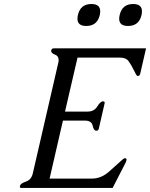

<svg xmlns="http://www.w3.org/2000/svg" viewBox="-20 -923 737 943"><path d="M428.7 -903.3Q472.2 -903.3 472.2 -867.7Q472.2 -859.4 470.2 -849.6Q457.5 -795.4 403.8 -795.4Q360.4 -795.4 360.4 -831.1Q360.4 -839.4 362.8 -849.6Q375 -903.3 428.7 -903.3ZM633.8 -903.3Q677.2 -903.3 677.2 -867.7Q677.2 -859.4 675.3 -849.6Q662.6 -795.4 608.9 -795.4Q565.4 -795.4 565.4 -831.1Q565.4 -839.4 567.9 -849.6Q580.1 -903.3 633.8 -903.3ZM223.6 -45.9H432.1Q477.5 -45.9 516.6 -81.1Q556.2 -116.2 577.1 -135.3Q588.4 -146 593.3 -146Q603.5 -146 601.1 -135.7Q599.6 -129.4 597.7 -125.5L533.2 0H84.5Q77.6 0 77.6 -6.3Q77.6 -8.3 78.1 -10.3Q81.1 -22.5 107.4 -31.2Q133.8 -40 141.1 -71.3L266.1 -613.8Q268.1 -621.6 268.1 -627.9Q268.1 -647.5 251 -654.3Q231 -662.1 231.4 -672.4Q231.4 -673.8 231.4 -675.3Q233.9 -685.5 244.1 -685.5H697.3L668.5 -560.1Q666 -549.8 655.8 -549.8Q650.9 -549.8 642.1 -569.3Q625.5 -603 612.3 -621.6Q599.1 -640.1 569.3 -640.1H360.8L299.3 -375H411.1Q442.4 -375 458 -400.4Q473.1 -425.3 485.8 -425.3H486.3Q496.1 -425.3 493.7 -415L465.3 -291Q462.9 -280.8 453.1 -280.8Q440.4 -280.8 435.1 -305.7Q429.7 -330.6 397.9 -330.6H289.1Z"/></svg>

Font: Caudex
Style: Italic
Weight: 400
Italic angle: -13°
Version: Version 1.04